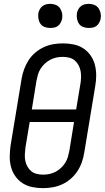

<svg xmlns="http://www.w3.org/2000/svg" viewBox="-20 -968 544 996"><path d="M203 8Q175 8 147.5 2.5Q120 -3 97.5 -17.5Q75 -32 59.5 -54Q44 -76 37 -102.5Q30 -129 30.5 -157.5Q31 -186 35 -214L92 -559Q96 -584 105 -608.5Q114 -633 128 -655Q142 -677 162.5 -694.5Q183 -712 206.5 -723Q230 -734 255.5 -738.5Q281 -743 306 -743Q334 -743 361.5 -737.5Q389 -732 411.5 -717.5Q434 -703 449.5 -681Q465 -659 472 -632.5Q479 -606 479 -577.5Q479 -549 474 -521L417 -176Q413 -151 404.5 -126.5Q396 -102 381.5 -80Q367 -58 347 -40.5Q327 -23 303 -12Q279 -1 253.5 3.5Q228 8 203 8ZM145 -400H375L397 -532Q400 -549 400.5 -566.5Q401 -584 398 -600Q395 -616 387 -630.5Q379 -645 367 -655Q355 -665 338.5 -669Q322 -673 305 -673Q288 -673 272 -669.5Q256 -666 240.5 -658Q225 -650 212 -637.5Q199 -625 190 -610.5Q181 -596 176.5 -580Q172 -564 169 -548ZM204 -62Q221 -62 237 -65.5Q253 -69 268.5 -77Q284 -85 297 -97.5Q310 -110 319 -124.5Q328 -139 332.5 -155Q337 -171 340 -187L364 -335H134L112 -203Q110 -186 109 -168.5Q108 -151 111 -135Q114 -119 122 -104.5Q130 -90 142 -80Q154 -70 170.5 -66Q187 -62 204 -62ZM440 -823Q425 -823 411.5 -828Q398 -833 390 -844.5Q382 -856 379.5 -870.5Q377 -885 379 -900Q381 -910 386.5 -920Q392 -930 400.5 -936.5Q409 -943 419.5 -945.5Q430 -948 441 -948Q456 -948 469.5 -942.5Q483 -937 491 -925.5Q499 -914 502 -899.5Q505 -885 502 -870Q500 -860 494.5 -850Q489 -840 480.5 -833.5Q472 -827 461.5 -825Q451 -823 440 -823ZM240 -823Q225 -823 211.5 -828Q198 -833 190 -844.5Q182 -856 179.5 -870.5Q177 -885 179 -900Q181 -910 186.5 -920Q192 -930 200.5 -936.5Q209 -943 219.5 -945.5Q230 -948 241 -948Q256 -948 269.5 -942.5Q283 -937 291 -925.5Q299 -914 302 -899.5Q305 -885 302 -870Q300 -860 294.5 -850Q289 -840 280.5 -833.5Q272 -827 261.5 -825Q251 -823 240 -823Z"/></svg>

Font: Iosevka Curly
Style: Italic
Weight: 400
Italic angle: -9°
Monospace: yes
Designer: Belleve Invis
Foundry: Belleve Invis
Version: Version 22.1.2; ttfautohint (v1.8.4)